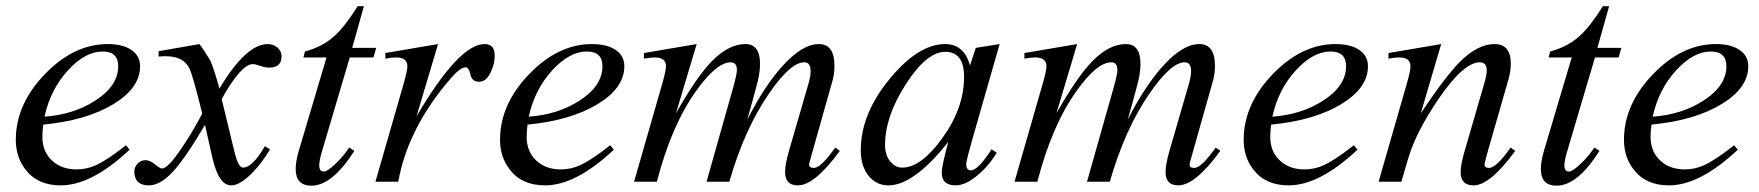

<svg xmlns="http://www.w3.org/2000/svg" viewBox="-20 -584 5652 617"><path d="M430.2 -371.1Q430.2 -301.3 343.8 -249Q257.3 -196.8 119.1 -183.6Q116.2 -161.6 116.2 -144.5Q116.2 -96.2 147.9 -67.4Q178.2 -39.6 226.1 -39.6Q259.3 -39.6 289.6 -53.7Q325.2 -70.3 384.8 -117.2L396.5 -103Q274.4 11.7 175.3 11.7Q100.6 11.7 62 -39.1Q30.8 -79.1 30.8 -134.8Q30.8 -248.5 124 -345.5Q217.3 -442.4 326.2 -442.4Q374 -442.4 402.1 -423.6Q430.2 -404.8 430.2 -371.1ZM359.9 -371.1Q359.9 -418.5 309.6 -418.5Q254.4 -418.5 199.2 -358.9Q142.1 -296.9 123 -209Q216.3 -215.8 285.6 -260.3Q359.9 -308.1 359.9 -371.1Z M884.8 -403.3Q884.8 -366.7 845.7 -366.7Q832.5 -366.7 816.4 -372.3Q800.3 -377.9 792.5 -377.9Q754.9 -377.9 692.4 -265.6L732.9 -98.1Q745.6 -45.4 760.7 -45.4Q791.5 -45.4 831.1 -114.3L847.7 -104Q821.3 -59.1 787.6 -25.4Q750 11.7 723.1 11.7Q682.6 11.7 662.6 -77.1L638.7 -182.6Q574.2 -72.8 533.2 -29.8Q494.1 11.7 458 11.7Q411.6 11.7 411.6 -33.7Q411.6 -45.9 420.9 -56.6Q431.6 -69.3 447.3 -69.3Q461.4 -69.3 477.8 -55.9Q494.1 -42.5 501 -42.5Q520 -42.5 565.9 -111.3Q601.1 -163.6 629.9 -219.2Q598.6 -345.7 588.4 -364.7Q568.8 -403.3 513.7 -403.3Q502 -403.3 489.7 -402.3V-419.4L620.6 -442.4Q633.8 -426.3 655.8 -389.6Q669.9 -356.4 685.1 -299.3Q770.5 -442.4 840.8 -442.4Q857.9 -442.4 871.3 -431.2Q884.8 -419.9 884.8 -403.3Z M1189 -430.2 1180.2 -399.4H1104L1014.6 -97.2Q1005.9 -67.9 1005.9 -52.7Q1005.9 -32.7 1020.5 -32.7Q1032.2 -32.7 1058.6 -58.1Q1085 -83.5 1102.1 -109.9L1118.7 -99.1Q1047.4 12.7 981 12.7Q930.2 12.7 930.2 -40.5Q930.2 -64.5 939.5 -97.2L1029.3 -399.4H955.1L960 -418.5Q1016.6 -433.6 1055.2 -468.8Q1087.9 -498 1129.4 -564H1149.4L1111.8 -430.2Z M1569.8 -405.8Q1569.8 -379.9 1558.1 -354.5Q1543.9 -321.3 1519.5 -321.3Q1496.6 -321.3 1491.7 -344.5Q1486.8 -367.7 1476.1 -367.7Q1459.5 -367.7 1430.2 -334Q1291 -174.3 1259.8 0H1186.5L1278.3 -319.3Q1289.1 -357.4 1289.1 -371.1Q1289.1 -399.4 1252.9 -399.4Q1238.3 -399.4 1218.3 -395.5V-413.6L1387.7 -442.4L1318.4 -210Q1455.1 -442.4 1537.1 -442.4Q1569.8 -442.4 1569.8 -405.8Z M1986.3 -371.1Q1986.3 -301.3 1899.9 -249Q1813.5 -196.8 1675.3 -183.6Q1672.4 -161.6 1672.4 -144.5Q1672.4 -96.2 1704.1 -67.4Q1734.4 -39.6 1782.2 -39.6Q1815.4 -39.6 1845.7 -53.7Q1881.3 -70.3 1940.9 -117.2L1952.6 -103Q1830.6 11.7 1731.4 11.7Q1656.7 11.7 1618.2 -39.1Q1586.9 -79.1 1586.9 -134.8Q1586.9 -248.5 1680.2 -345.5Q1773.4 -442.4 1882.3 -442.4Q1930.2 -442.4 1958.3 -423.6Q1986.3 -404.8 1986.3 -371.1ZM1916 -371.1Q1916 -418.5 1865.7 -418.5Q1810.5 -418.5 1755.4 -358.9Q1698.2 -296.9 1679.2 -209Q1772.5 -215.8 1841.8 -260.3Q1916 -308.1 1916 -371.1Z M2678.7 -99.1Q2598.1 11.7 2543.9 11.7Q2502.9 11.7 2502.9 -31.2Q2502.9 -55.2 2515.1 -98.1L2577.6 -313.5Q2585 -338.4 2585 -355.5Q2585 -383.8 2564.5 -383.8Q2520.5 -383.8 2452.1 -284.7Q2372.6 -169.9 2323.7 0H2250.5L2335.4 -300.3Q2348.1 -345.7 2348.1 -358.4Q2348.1 -383.8 2328.6 -383.8Q2282.7 -383.8 2218.3 -293.5Q2138.2 -182.6 2090.8 0H2017.6L2109.4 -319.3Q2120.1 -357.4 2120.1 -371.1Q2120.1 -399.4 2084 -399.4Q2069.3 -399.4 2049.3 -395.5V-413.6L2218.8 -442.4L2152.3 -220.2Q2217.3 -334.5 2265.1 -384.8Q2320.3 -442.4 2375.5 -442.4Q2422.4 -442.4 2422.4 -378.4Q2422.4 -347.7 2411.1 -307.6Q2402.8 -275.4 2381.3 -199.2Q2434.6 -304.2 2491.7 -368.7Q2557.1 -442.4 2611.3 -442.4Q2661.6 -442.4 2661.6 -372.6Q2661.6 -348.1 2655.8 -326.2L2591.3 -98.1Q2580.1 -59.1 2580.1 -55.7Q2580.1 -44.4 2595.2 -44.4Q2618.2 -44.4 2664.1 -109.9Z M3192.4 -442.4 3105 -137.7Q3085 -67.4 3085 -56.6Q3085 -36.6 3100.1 -36.6Q3122.6 -36.6 3166.5 -104L3183.1 -93.3Q3157.2 -50.3 3121.1 -20.5Q3082.5 11.7 3051.3 11.7Q3006.3 11.7 3006.3 -29.8Q3006.3 -49.8 3027.3 -127.9Q2916.5 11.7 2835 11.7Q2795.9 11.7 2771 -19.3Q2746.1 -50.3 2746.1 -101.1Q2746.1 -218.8 2840.3 -332Q2931.6 -442.4 3017.6 -442.4Q3077.6 -442.4 3097.2 -374L3115.7 -430.2ZM3078.1 -336.9Q3078.1 -417.5 3017.6 -417.5Q2958 -417.5 2891.1 -313.7Q2824.2 -210 2824.2 -118.2Q2824.2 -84 2842.3 -63.5Q2857.9 -45.4 2878.9 -45.4Q2939.5 -45.4 3006.8 -138.2Q3078.1 -235.8 3078.1 -336.9Z M3901.4 -99.1Q3820.8 11.7 3766.6 11.7Q3725.6 11.7 3725.6 -31.2Q3725.6 -55.2 3737.8 -98.1L3800.3 -313.5Q3807.6 -338.4 3807.6 -355.5Q3807.6 -383.8 3787.1 -383.8Q3743.2 -383.8 3674.8 -284.7Q3595.2 -169.9 3546.4 0H3473.1L3558.1 -300.3Q3570.8 -345.7 3570.8 -358.4Q3570.8 -383.8 3551.3 -383.8Q3505.4 -383.8 3440.9 -293.5Q3360.8 -182.6 3313.5 0H3240.2L3332 -319.3Q3342.8 -357.4 3342.8 -371.1Q3342.8 -399.4 3306.6 -399.4Q3292 -399.4 3272 -395.5V-413.6L3441.4 -442.4L3375 -220.2Q3439.9 -334.5 3487.8 -384.8Q3543 -442.4 3598.1 -442.4Q3645 -442.4 3645 -378.4Q3645 -347.7 3633.8 -307.6Q3625.5 -275.4 3604 -199.2Q3657.2 -304.2 3714.4 -368.7Q3779.8 -442.4 3834 -442.4Q3884.3 -442.4 3884.3 -372.6Q3884.3 -348.1 3878.4 -326.2L3814 -98.1Q3802.7 -59.1 3802.7 -55.7Q3802.7 -44.4 3817.9 -44.4Q3840.8 -44.4 3886.7 -109.9Z M4376 -371.1Q4376 -301.3 4289.6 -249Q4203.1 -196.8 4064.9 -183.6Q4062 -161.6 4062 -144.5Q4062 -96.2 4093.8 -67.4Q4124 -39.6 4171.9 -39.6Q4205.1 -39.6 4235.4 -53.7Q4271 -70.3 4330.6 -117.2L4342.3 -103Q4220.2 11.7 4121.1 11.7Q4046.4 11.7 4007.8 -39.1Q3976.6 -79.1 3976.6 -134.8Q3976.6 -248.5 4069.8 -345.5Q4163.1 -442.4 4272 -442.4Q4319.8 -442.4 4347.9 -423.6Q4376 -404.8 4376 -371.1ZM4305.7 -371.1Q4305.7 -418.5 4255.4 -418.5Q4200.2 -418.5 4145 -358.9Q4087.9 -296.9 4068.8 -209Q4162.1 -215.8 4231.4 -260.3Q4305.7 -308.1 4305.7 -371.1Z M4849.1 -99.1Q4768.6 11.7 4715.3 11.7Q4673.8 11.7 4673.8 -31.2Q4673.8 -55.2 4686.5 -98.1L4749 -313.5Q4757.8 -343.8 4757.8 -357.4Q4757.8 -383.8 4735.4 -383.8Q4683.1 -383.8 4602.5 -265.6Q4530.8 -160.2 4505.4 -75.2L4483.4 0H4410.2L4502 -319.3Q4512.7 -357.4 4512.7 -371.1Q4512.7 -399.4 4476.6 -399.4Q4461.9 -399.4 4441.9 -395.5V-413.6L4611.3 -442.4L4545.9 -220.2Q4625 -338.4 4670.4 -384.3Q4728.5 -442.4 4782.7 -442.4Q4835 -442.4 4835 -379.4Q4835 -354 4826.7 -326.2L4761.2 -98.1Q4750.5 -59.6 4750.5 -55.7Q4750.5 -44.4 4765.1 -44.4Q4788.6 -44.4 4834.5 -109.9Z M5190.4 -430.2 5181.6 -399.4H5105.5L5016.1 -97.2Q5007.3 -67.9 5007.3 -52.7Q5007.3 -32.7 5022 -32.7Q5033.7 -32.7 5060.1 -58.1Q5086.4 -83.5 5103.5 -109.9L5120.1 -99.1Q5048.8 12.7 4982.4 12.7Q4931.6 12.7 4931.6 -40.5Q4931.6 -64.5 4940.9 -97.2L5030.8 -399.4H4956.5L4961.4 -418.5Q5018.1 -433.6 5056.6 -468.8Q5089.4 -498 5130.9 -564H5150.9L5113.3 -430.2Z M5598.1 -371.1Q5598.1 -301.3 5511.7 -249Q5425.3 -196.8 5287.1 -183.6Q5284.2 -161.6 5284.2 -144.5Q5284.2 -96.2 5315.9 -67.4Q5346.2 -39.6 5394 -39.6Q5427.2 -39.6 5457.5 -53.7Q5493.2 -70.3 5552.7 -117.2L5564.5 -103Q5442.4 11.7 5343.3 11.7Q5268.6 11.7 5230 -39.1Q5198.7 -79.1 5198.7 -134.8Q5198.7 -248.5 5292 -345.5Q5385.3 -442.4 5494.1 -442.4Q5542 -442.4 5570.1 -423.6Q5598.1 -404.8 5598.1 -371.1ZM5527.8 -371.1Q5527.8 -418.5 5477.5 -418.5Q5422.4 -418.5 5367.2 -358.9Q5310.1 -296.9 5291 -209Q5384.3 -215.8 5453.6 -260.3Q5527.8 -308.1 5527.8 -371.1Z"/></svg>

Font: Dai Banna SIL Book
Style: Oblique
Weight: 400
Italic angle: -11°
Designer: Victor Gaultney
Foundry: SIL International
Version: Version 2.000